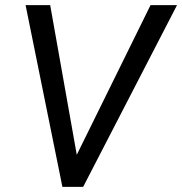

<svg xmlns="http://www.w3.org/2000/svg" viewBox="-20 -731 712 751"><path d="M280.3 -125.5 568.8 -710.9H672.4L305.2 0H224.1L80.1 -710.9H176.3Z"/></svg>

Font: Roboto
Style: Italic
Weight: 400
Italic angle: -12°
Designer: Google
Version: Version 2.134; 2016; ttfautohint (v1.6)